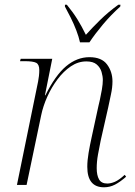

<svg xmlns="http://www.w3.org/2000/svg" viewBox="-20 -786 572 816"><path d="M422 10Q351 10 351 -77Q351 -104 356.5 -136.5Q362 -169 370 -205L398 -334Q400 -342 404.5 -362Q409 -382 413 -405.5Q417 -429 417 -446Q417 -462 411.5 -480.5Q406 -499 391 -512Q376 -525 347 -525Q312 -525 281 -504Q250 -483 224.5 -449Q199 -415 181 -375Q163 -335 155 -296L93 0H52L142 -440Q144 -450 145.5 -463Q147 -476 147 -488Q147 -512 134 -519Q121 -526 84 -526H65L68 -536H202L171 -381H173Q215 -466 261 -504.5Q307 -543 360 -543Q412 -543 435 -512Q458 -481 458 -440Q458 -414 451.5 -384.5Q445 -355 440 -330L408 -189Q402 -160 396.5 -129.5Q391 -99 391 -71Q391 -41 401 -23.5Q411 -6 436 -6Q451 -6 468.5 -13.5Q486 -21 510 -43L516 -35Q491 -13 469 -1.5Q447 10 422 10ZM320 -606Q315 -629 304.5 -656.5Q294 -684 280.5 -711Q267 -738 256 -758V-766H264Q291 -733 309.5 -703Q328 -673 345 -638Q372 -668 405.5 -701Q439 -734 483 -766H492L491 -758Q451 -722 417.5 -682Q384 -642 360 -606Z"/></svg>

Font: Noto Serif Display ExtraLight
Style: Italic
Weight: 200
Italic angle: -12°
Designer: Monotype Design Team
Foundry: Monotype Imaging Inc.
Version: Version 2.009